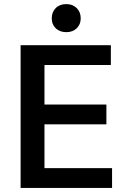

<svg xmlns="http://www.w3.org/2000/svg" viewBox="-20 -922 615 942"><path d="M233.9 -832Q233.9 -862.8 253.4 -882.3Q272.9 -901.9 305.2 -901.9Q336.9 -901.9 356.4 -882.3Q376 -862.8 376 -832Q376 -802.2 356.4 -783.2Q336.9 -764.2 305.2 -764.2Q273.4 -764.2 253.4 -783.2Q233.9 -802.2 233.9 -832ZM81.1 0V-700.2H523.9V-603H198.2V-409.2H502V-312H198.2V-97.2H529.8V0Z"/></svg>

Font: Post Grotesk Medium
Style: Medium
Weight: 500
Version: Version 1.0